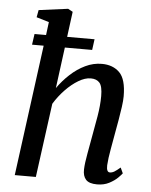

<svg xmlns="http://www.w3.org/2000/svg" viewBox="-57 -864 726 921"><g transform="rotate(5 306.5 -403.5)"><path d="M208 -433Q233.5 -469.5 266.8 -500.2Q300 -531 338.5 -549.5Q377 -568 418 -568Q471.5 -568 503.5 -536Q535.5 -504 535.5 -422Q535.5 -401.5 531.2 -370.5Q527 -339.5 521.2 -306.8Q515.5 -274 510.5 -247Q504 -209.5 495.8 -164.2Q487.5 -119 485.5 -85.5Q484.5 -52.5 501 -52.5Q512 -52.5 522.8 -59Q533.5 -65.5 551 -80.5L563.5 -53.5Q559.5 -47.5 544 -32Q528.5 -16.5 503.2 -3.2Q478 10 445 10Q406.5 10 391 -7.2Q375.5 -24.5 376.5 -56Q377.5 -86 386.2 -132.8Q395 -179.5 402 -220.5Q410 -262.5 419 -315.8Q428 -369 428 -413.5Q428 -460.5 413.8 -477.2Q399.5 -494 371 -494Q343.5 -494 311.8 -475Q280 -456 250 -424.8Q220 -393.5 197.5 -356.5L149.5 0H48L132 -630.5H76L83.5 -682.5H139L147 -745.5L86.5 -763.5L93 -798.5L233.5 -817L256.5 -804.5L240.5 -682.5H372.5L365.5 -630.5H234Z"/></g></svg>

Font: Merriweather
Style: Italic
Weight: 400
Italic angle: -7.8°
Designer: Eben Sorkin
Foundry: Eben Sorkin
Version: Version 2.100